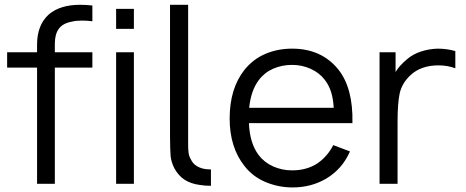

<svg xmlns="http://www.w3.org/2000/svg" viewBox="-20 -786 1993 821"><path d="M214.5 -599V-562.5H375V-497H214.5V0H138.5V-497H10.5V-562.5H138.5V-595Q138.5 -680 189.5 -725Q238 -765.5 322 -765.5Q348.5 -765.5 375 -762.5V-695Q353 -698 330 -698Q304.5 -698 287.5 -693.5Q248.5 -686.5 231.5 -663Q214.5 -639.5 214.5 -599Z M552.5 -748V-662.5H476.5V-748ZM552.5 -562.5V0H476.5V-562.5Z M882 8.5Q856 8.5 835.5 5Q796.5 0 770 -17Q743.5 -34 726 -65.5Q712.5 -92 709.5 -118.5Q708.5 -132.5 707.8 -153.8Q707 -175 707 -204V-765.5H784.5V-168.5Q784.5 -146 786.5 -131.8Q788.5 -117.5 796 -105Q804 -86.5 822.2 -75.5Q840.5 -64.5 863.5 -62.5Q867 -62 871.5 -62Q876 -62 882 -61.5Z M1086 -123Q1110 -91.5 1147.8 -74.5Q1185.5 -57.5 1229 -57.5Q1290.5 -57.5 1336 -86.5Q1380 -116.5 1405 -165.5L1476.5 -138.5Q1443.5 -63 1374.5 -22Q1310.5 15.5 1231 15.5Q1170 15.5 1114.5 -8Q1060.5 -31 1025.5 -76Q962 -156 962 -279Q962 -407.5 1025.5 -487.5Q1062 -533 1114.5 -555.5Q1167 -578 1229 -578Q1355 -578 1427 -488.5Q1490.5 -408.5 1487 -259.5H1044.5Q1047.5 -174.5 1086 -123ZM1087 -444Q1053 -399.5 1045.5 -325H1407Q1405 -362.5 1396 -391.8Q1387 -421 1368.5 -445Q1345.5 -475 1308.2 -491.8Q1271 -508.5 1229 -508.5Q1185.5 -508.5 1148.2 -492.2Q1111 -476 1087 -444Z M1927 -567.5V-494Q1894 -506.5 1855 -506.5Q1779.5 -506.5 1734 -463.5Q1698.5 -429.5 1689 -386.5Q1680 -343.5 1680 -267.5V0H1603V-562.5H1671.5V-478Q1679.5 -491.5 1691.2 -504.8Q1703 -518 1718.5 -531Q1744.5 -554 1779.5 -565.5Q1814.5 -577 1851 -578Q1891.5 -578 1927 -567.5Z"/></svg>

Font: Russisch Sans
Style: Regular
Weight: 400
Designer: Michael Sharanda (font) & Cristiano Sobral (main changes)
Foundry: Michael Sharanda
Version: Version 2.00;October 25, 2020;FontCreator 13.0.0.2681 64-bit